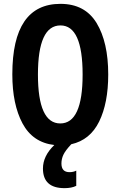

<svg xmlns="http://www.w3.org/2000/svg" viewBox="-20 -745 626 997"><path d="M315 232Q352 232 376 220V141Q361 149 341 149Q299 149 299 104Q299 80 309.5 58Q320 36 350 4Q448 -18 495 -114Q542 -210 542 -358Q542 -526 481.5 -625.5Q421 -725 294 -725Q44 -725 44 -359Q44 -203 97 -104Q150 -5 262 8Q203 65 203 130Q203 232 315 232ZM294 -613Q409 -613 409 -358Q409 -104 293 -104Q177 -104 177 -358Q177 -613 294 -613Z"/></svg>

Font: Noto Sans UI Condensed
Style: Bold
Weight: 700
Width: 3
Designer: Monotype Design Team
Foundry: Monotype Imaging Inc.
Version: 1.001